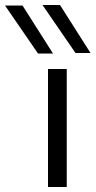

<svg xmlns="http://www.w3.org/2000/svg" viewBox="-120 -748 382 768"><path d="M147 -472V0H72V-472ZM32 -534 -100 -726H-30L92 -534ZM182 -536 50 -728H120L242 -536Z"/></svg>

Font: Madhuban Light
Style: Regular
Weight: 300
Designer: jaikishan Patel
Foundry: MagicType
Version: Version 1.000